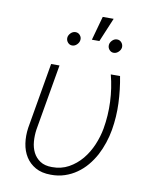

<svg xmlns="http://www.w3.org/2000/svg" viewBox="-89 -869 765 947"><g transform="rotate(10 293.5 -395.5)"><path d="M179.7 -528.3H137.7L81.1 -198.7Q75.2 -157.7 80.8 -120.4Q86.4 -83 104.5 -54.2Q122.6 -25.4 153.6 -7.8Q184.6 9.8 230.5 9.8Q267.6 10.3 300 -0.5Q332.5 -11.2 359.4 -30.3Q386.7 -49.3 408.2 -75Q429.7 -100.6 446.3 -131.3Q461.9 -161.1 472.9 -194.1Q483.9 -227.1 489.7 -260.7Q501 -327.6 498.3 -395Q495.6 -462.4 482.9 -528.8H436.5Q453.6 -463.4 456.5 -395Q459.5 -326.7 447.8 -259.8Q440.4 -218.3 422.9 -176.8Q405.3 -135.3 377.9 -102.1Q350.1 -68.8 313 -48.3Q275.9 -27.8 229.5 -28.3Q193.4 -28.3 170.4 -43.5Q147.5 -58.6 135.3 -82.5Q123 -106.9 120.6 -137Q118.2 -167 122.6 -197.3ZM348.1 -801.3 314.9 -681.2H352.5L402.8 -801.3ZM193.8 -670.4Q192.9 -656.7 201.7 -646.5Q210.4 -636.2 223.6 -636.2Q236.8 -636.2 247.3 -646.5Q257.8 -656.7 259.3 -669.4Q261.2 -682.6 252.2 -693.4Q243.2 -704.1 229.5 -704.1Q215.8 -704.1 205.3 -693.4Q194.8 -682.6 193.8 -670.4ZM401.9 -670.4Q400.9 -656.7 409.7 -646.5Q418.5 -636.2 431.6 -636.2Q444.8 -636.2 455.6 -646.5Q466.3 -656.7 467.8 -669.4Q468.8 -683.1 460 -693.6Q451.2 -704.1 437.5 -704.1Q423.8 -704.1 413.3 -693.4Q402.8 -682.6 401.9 -670.4Z"/></g></svg>

Font: Roboto Mono ExtraLight
Style: Italic
Weight: 250
Italic angle: -10°
Monospace: yes
Designer: Google
Version: Version 3.000